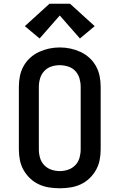

<svg xmlns="http://www.w3.org/2000/svg" viewBox="-20 -1000 640 1028"><path d="M300 8Q271 8 242.5 3.5Q214 -1 188 -13Q162 -25 141 -45Q120 -65 106 -90Q92 -115 86.5 -143Q81 -171 81 -200V-535Q81 -564 86.5 -592Q92 -620 106 -645.5Q120 -671 141.5 -690.5Q163 -710 189 -722Q215 -734 243 -740Q271 -746 300 -746Q329 -746 357 -740Q385 -734 411 -722Q437 -710 458.5 -690.5Q480 -671 494 -645.5Q508 -620 513.5 -592Q519 -564 519 -535V-200Q519 -171 513.5 -143Q508 -115 494 -90Q480 -65 459 -45Q438 -25 412 -13Q386 -1 357.5 3.5Q329 8 300 8ZM300 -84Q323 -84 345 -91.5Q367 -99 383 -115.5Q399 -132 405.5 -154.5Q412 -177 412 -200V-535Q412 -558 405.5 -580.5Q399 -603 383 -620Q367 -637 344.5 -644Q322 -651 299 -651Q276 -651 254 -643.5Q232 -636 216.5 -619Q201 -602 194.5 -580Q188 -558 188 -535V-200Q188 -177 194.5 -154.5Q201 -132 217 -115.5Q233 -99 255 -91.5Q277 -84 300 -84ZM192 -794 113 -860 245 -980H355L487 -860L408 -794L300 -917Z"/></svg>

Font: Iosevka Slab Semibold Extended
Style: Regular
Weight: 600
Width: 7
Monospace: yes
Designer: Belleve Invis
Foundry: Belleve Invis
Version: Version 11.1.0; ttfautohint (v1.8.3)